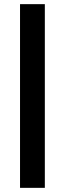

<svg xmlns="http://www.w3.org/2000/svg" viewBox="-20 -725 311 925"><path d="M76.5 180V-705H196V180Z"/></svg>

Font: Nunito Sans 12pt ExtraLight SemiCondensed
Style: Regular
Weight: 200
Width: 4
Version: Version 3.101;gftools[0.9.27]